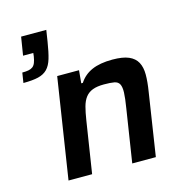

<svg xmlns="http://www.w3.org/2000/svg" viewBox="-109 -843 901 943"><g transform="rotate(-15 341.5 -371.5)"><path d="M34 0ZM42 -571Q61 -571 74 -573.5Q87 -576 95.5 -582.5Q104 -589 109 -601.5Q114 -614 117 -633L119 -650H67L82 -743H210L201 -685Q193 -634 183.5 -602Q174 -570 156.5 -552Q139 -534 110 -527Q81 -520 34 -520ZM448 0 490 -270Q498 -319 499 -347Q500 -375 492.5 -389.5Q485 -404 466 -407.5Q447 -411 414 -411Q379 -411 356.5 -402.5Q334 -394 320 -376Q306 -358 298.5 -330Q291 -302 285 -263L244 0H124L203 -510H314L308 -445H316Q340 -482 381 -500Q422 -518 485 -518Q538 -518 568 -505Q598 -492 611.5 -467Q625 -442 625 -405Q625 -368 617 -319L568 0Z"/></g></svg>

Font: Azeri Sans SemiBold
Style: Italic
Weight: 600
Designer: Hector Gatti & Omnibus-Type (original fonts) / Cristiano Sobral (main changes and remastering)
Foundry: Omnibus-Type
Version: Version 0.07;August 21, 2020;FontCreator 13.0.0.2681 64-bit;